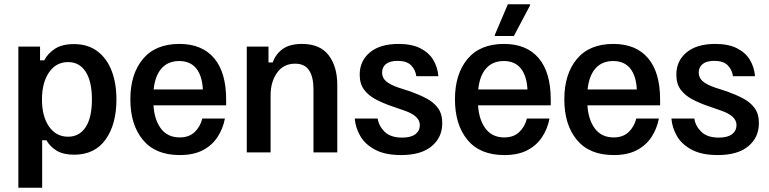

<svg xmlns="http://www.w3.org/2000/svg" viewBox="-20 -720 3632 907"><path d="M66.7 166.7V-500H169.2V-435H189.2Q204.2 -465.8 238.3 -488.8Q272.5 -511.7 329.2 -511.7Q395 -511.7 439.6 -478.3Q484.2 -445 507.1 -386.2Q530 -327.5 530 -250Q530 -132.5 478.8 -60.8Q427.5 10.8 330 10.8Q280 10.8 248.3 -7.9Q216.7 -26.7 199.2 -57.5H179.2V166.7ZM301.7 -74.2Q355 -74.2 384.6 -119.2Q414.2 -164.2 414.2 -250Q414.2 -335.8 384.6 -381.2Q355 -426.7 301.7 -426.7Q245 -426.7 211.7 -378.3Q178.3 -330 178.3 -250Q178.3 -170 211.7 -122.1Q245 -74.2 301.7 -74.2Z M829.2 12.5Q714.2 12.5 655 -59.2Q595.8 -130.8 595.8 -250.8Q595.8 -370 655 -441.2Q714.2 -512.5 827.5 -512.5Q934.2 -512.5 991.3 -445.4Q1048.3 -378.3 1048.3 -250V-222.5H705Q709.2 -154.2 740.4 -112.5Q771.7 -70.8 829.2 -70.8Q872.5 -70.8 899.2 -95.8Q925.8 -120.8 935.8 -160H1042.5Q1033.3 -111.7 1007.5 -72.5Q981.7 -33.3 937.9 -10.4Q894.2 12.5 829.2 12.5ZM705.8 -297.5H938.3Q935 -362.5 906.7 -397.1Q878.3 -431.7 826.7 -431.7Q774.2 -431.7 743.3 -397.1Q712.5 -362.5 705.8 -297.5Z M1145.8 0V-500H1248.3V-425H1268.3Q1282.5 -465 1315.8 -488.8Q1349.2 -512.5 1406.7 -512.5Q1491.7 -512.5 1532.5 -459.2Q1573.3 -405.8 1573.3 -319.2V0H1460.8V-298.3Q1460.8 -356.7 1440 -387.9Q1419.2 -419.2 1374.2 -419.2Q1319.2 -419.2 1288.8 -376.2Q1258.3 -333.3 1258.3 -270V0Z M1875 12.5Q1799.2 12.5 1751.7 -12.9Q1704.2 -38.3 1681.7 -77.9Q1659.2 -117.5 1655.8 -160H1764.2Q1769.2 -125 1797.1 -97.5Q1825 -70 1880 -70Q1921.7 -70 1942.5 -86.2Q1963.3 -102.5 1963.3 -129.2Q1963.3 -172.5 1890.8 -197.5L1830.8 -218.3Q1789.2 -232.5 1754.6 -250.8Q1720 -269.2 1699.6 -296.7Q1679.2 -324.2 1679.2 -367.5Q1679.2 -432.5 1727.5 -472.5Q1775.8 -512.5 1862.5 -512.5Q1925 -512.5 1965.4 -492.1Q2005.8 -471.7 2026.7 -437.1Q2047.5 -402.5 2050.8 -360H1946.7Q1942.5 -390.8 1921.7 -411.7Q1900.8 -432.5 1858.3 -432.5Q1821.7 -432.5 1803.3 -417.5Q1785 -402.5 1785 -377.5Q1785 -352.5 1803.8 -336.2Q1822.5 -320 1860.8 -306.7L1920 -287.5Q1961.7 -272.5 1995.4 -254.6Q2029.2 -236.7 2049.2 -209.2Q2069.2 -181.7 2069.2 -138.3Q2069.2 -70.8 2019.2 -29.2Q1969.2 12.5 1875 12.5Z M2362.5 12.5Q2247.5 12.5 2188.3 -59.2Q2129.2 -130.8 2129.2 -250.8Q2129.2 -370 2188.3 -441.2Q2247.5 -512.5 2360.8 -512.5Q2467.5 -512.5 2524.6 -445.4Q2581.7 -378.3 2581.7 -250V-222.5H2238.3Q2242.5 -154.2 2273.8 -112.5Q2305 -70.8 2362.5 -70.8Q2405.8 -70.8 2432.5 -95.8Q2459.2 -120.8 2469.2 -160H2575.8Q2566.7 -111.7 2540.8 -72.5Q2515 -33.3 2471.2 -10.4Q2427.5 12.5 2362.5 12.5ZM2239.2 -297.5H2471.7Q2468.3 -362.5 2440 -397.1Q2411.7 -431.7 2360 -431.7Q2307.5 -431.7 2276.7 -397.1Q2245.8 -362.5 2239.2 -297.5ZM2317.5 -550V-555L2379.2 -700H2484.2V-695L2407.5 -550Z M2879.2 12.5Q2764.2 12.5 2705 -59.2Q2645.8 -130.8 2645.8 -250.8Q2645.8 -370 2705 -441.2Q2764.2 -512.5 2877.5 -512.5Q2984.2 -512.5 3041.2 -445.4Q3098.3 -378.3 3098.3 -250V-222.5H2755Q2759.2 -154.2 2790.4 -112.5Q2821.7 -70.8 2879.2 -70.8Q2922.5 -70.8 2949.2 -95.8Q2975.8 -120.8 2985.8 -160H3092.5Q3083.3 -111.7 3057.5 -72.5Q3031.7 -33.3 2987.9 -10.4Q2944.2 12.5 2879.2 12.5ZM2755.8 -297.5H2988.3Q2985 -362.5 2956.7 -397.1Q2928.3 -431.7 2876.7 -431.7Q2824.2 -431.7 2793.3 -397.1Q2762.5 -362.5 2755.8 -297.5Z M3370.8 12.5Q3295 12.5 3247.5 -12.9Q3200 -38.3 3177.5 -77.9Q3155 -117.5 3151.7 -160H3260Q3265 -125 3292.9 -97.5Q3320.8 -70 3375.8 -70Q3417.5 -70 3438.3 -86.2Q3459.2 -102.5 3459.2 -129.2Q3459.2 -172.5 3386.7 -197.5L3326.7 -218.3Q3285 -232.5 3250.4 -250.8Q3215.8 -269.2 3195.4 -296.7Q3175 -324.2 3175 -367.5Q3175 -432.5 3223.3 -472.5Q3271.7 -512.5 3358.3 -512.5Q3420.8 -512.5 3461.2 -492.1Q3501.7 -471.7 3522.5 -437.1Q3543.3 -402.5 3546.7 -360H3442.5Q3438.3 -390.8 3417.5 -411.7Q3396.7 -432.5 3354.2 -432.5Q3317.5 -432.5 3299.2 -417.5Q3280.8 -402.5 3280.8 -377.5Q3280.8 -352.5 3299.6 -336.2Q3318.3 -320 3356.7 -306.7L3415.8 -287.5Q3457.5 -272.5 3491.3 -254.6Q3525 -236.7 3545 -209.2Q3565 -181.7 3565 -138.3Q3565 -70.8 3515 -29.2Q3465 12.5 3370.8 12.5Z"/></svg>

Font: Familjen Grotesk GF Medium
Style: Regular
Weight: 500
Designer: Anders Wikstroem, Jonas Baeckman, Matilda Gysing, Kristian Moeller
Foundry: Familjen STHLM AB
Version: Version 2.000; Beta; Release 4; Build 6